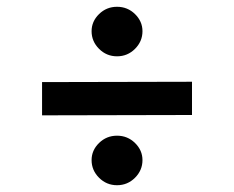

<svg xmlns="http://www.w3.org/2000/svg" viewBox="-20 -641 690 566"><path d="M325 -475Q294 -475 272 -497Q250 -519 250 -549Q250 -578 272 -599.5Q294 -621 325 -621Q356 -621 378 -599.5Q400 -578 400 -549Q400 -519 378 -497Q356 -475 325 -475ZM104 -301V-399L546 -400V-302ZM325 -95Q294 -95 272 -117Q250 -139 250 -169Q250 -198 272 -219.5Q294 -241 325 -241Q356 -241 378 -219.5Q400 -198 400 -169Q400 -139 378 -117Q356 -95 325 -95Z"/></svg>

Font: REM Medium Medium
Style: Regular
Weight: 500
Version: Version 1.005;gftools[0.9.28]